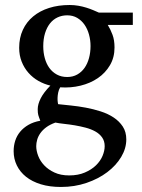

<svg xmlns="http://www.w3.org/2000/svg" viewBox="-20 -514 565 763"><path d="M396 66.9Q396 46.4 385.7 32Q375.5 17.6 358.6 8.3Q341.8 -1 320.6 -6.6Q299.3 -12.2 277.6 -15.9Q255.9 -19.5 235.4 -21.7Q214.8 -23.9 200.2 -26.9Q178.2 -19 163.6 -8.1Q148.9 2.9 140.1 15.6Q131.3 28.3 127.7 41.5Q124 54.7 124 66.9Q124 85 131.8 105.5Q139.6 126 155.8 143.1Q171.9 160.2 196.5 171.6Q221.2 183.1 254.9 183.1Q290.5 183.1 317.1 171.6Q343.8 160.2 361.3 143.1Q378.9 126 387.5 105.5Q396 85 396 66.9ZM339.8 -331.1Q339.8 -354.5 333.7 -376.7Q327.6 -398.9 315.9 -415.8Q304.2 -432.6 286.9 -442.9Q269.5 -453.1 247.1 -453.1Q226.1 -453.1 208.5 -444.8Q190.9 -436.5 178.5 -420.7Q166 -404.8 158.9 -381.8Q151.9 -358.9 151.9 -330.1Q151.9 -305.2 158 -283Q164.1 -260.7 176 -244.1Q188 -227.5 205.8 -217.8Q223.6 -208 247.1 -208Q269.5 -208 286.9 -217.8Q304.2 -227.5 315.9 -244.1Q327.6 -260.7 333.7 -283.2Q339.8 -305.7 339.8 -331.1ZM408.2 -415Q419.4 -397 427.2 -375.7Q435.1 -354.5 435.1 -325.2Q435.1 -285.6 417 -254.9Q398.9 -224.1 368.9 -203.6Q338.9 -183.1 300 -173.6Q261.2 -164.1 219.2 -167Q213.4 -157.2 211.2 -146Q209 -134.8 208.7 -125Q208.5 -115.2 209.5 -108.2Q210.4 -101.1 210.9 -100.1Q233.4 -97.7 262.2 -94.7Q291 -91.8 321 -86.2Q351.1 -80.6 380.1 -71.3Q409.2 -62 431.6 -47.1Q454.1 -32.2 468 -11Q481.9 10.3 481.9 40Q481.9 75.7 461.7 109.6Q441.4 143.6 406.2 170.2Q371.1 196.8 323.7 212.9Q276.4 229 222.2 229Q177.2 229 142.3 218.3Q107.4 207.5 83.5 188.5Q59.6 169.4 46.9 143.3Q34.2 117.2 34.2 86.9Q34.2 64.9 40.5 45.2Q46.9 25.4 60.1 9.5Q73.2 -6.3 93 -17.8Q112.8 -29.3 140.1 -34.2Q137.2 -42 135.3 -47.1Q133.3 -52.2 132.1 -56.9Q130.9 -61.5 130.4 -66.7Q129.9 -71.8 129.9 -80.1Q129.9 -99.6 141.8 -123.3Q153.8 -147 180.2 -173.8Q155.3 -179.7 132.8 -192.4Q110.4 -205.1 93.3 -224.4Q76.2 -243.7 66.2 -268.8Q56.2 -293.9 56.2 -324.2Q56.2 -363.8 70.8 -395.3Q85.4 -426.8 111.8 -448.7Q138.2 -470.7 175 -482.4Q211.9 -494.1 256.8 -494.1Q274.4 -494.1 291.3 -491.2Q308.1 -488.3 323 -483.6Q337.9 -479 350.6 -473.6Q363.3 -468.3 373 -463.9H507.8V-415Z"/></svg>

Font: Charis SIL CyrE
Style: Regular
Weight: 400
Foundry: SIL International
Version: Version 5.000